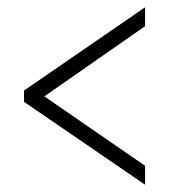

<svg xmlns="http://www.w3.org/2000/svg" viewBox="-20 -622 465 528"><path d="M379 -114V-166L102 -357L379 -550V-602L46 -373V-342Z"/></svg>

Font: Noto Serif Bengali ExtraCondensed Light
Style: Regular
Weight: 300
Width: 2
Designer: Juan Bruce, Universal Thirst, Indian Type Foundry and the Monotype Design Team.
Foundry: Monotype Imaging Inc.
Version: Version 2.003